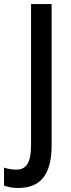

<svg xmlns="http://www.w3.org/2000/svg" viewBox="-78 -827 352 952"><path d="M13 105C116 105 178 47 178 -106V-807H76V-109C76 -13 48 14 3 14C-20 14 -40 10 -58 4V93C-38 101 -14 105 13 105Z"/></svg>

Font: Noto Sans Kannada UI Condensed Medium
Style: Regular
Weight: 500
Width: 3
Designer: Jelle Bosma - Monotype Design Team
Foundry: Monotype Imaging Inc.
Version: Version 2.005